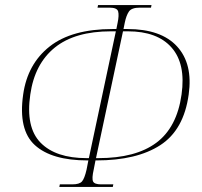

<svg xmlns="http://www.w3.org/2000/svg" viewBox="-20 -734 792 754"><path d="M213 0 215 -10H264Q292 -10 302 -21.5Q312 -33 320 -68L327 -104H324Q183 -104 117 -164Q51 -224 71 -363Q88 -483 175 -551.5Q262 -620 422 -620H437L442 -645Q448 -674 444 -689Q440 -704 410 -704H363L365 -714H575L573 -704H529Q497 -704 486.5 -689Q476 -674 470 -645L465 -620H480Q613 -620 675.5 -551.5Q738 -483 721 -363Q702 -224 609.5 -164Q517 -104 358 -104H355L348 -68Q340 -33 345.5 -21.5Q351 -10 377 -10H425L423 0ZM329 -113 435 -611H416Q274 -611 195 -547Q116 -483 99 -363Q80 -234 139.5 -173.5Q199 -113 320 -113ZM357 -113H366Q513 -113 594 -173.5Q675 -234 693 -363Q710 -483 654 -547Q598 -611 482 -611H463Z"/></svg>

Font: Noto Serif Display SemiCondensed Thin
Style: Italic
Weight: 100
Width: 4
Italic angle: -12°
Designer: Monotype Design Team
Foundry: Monotype Imaging Inc.
Version: Version 2.009